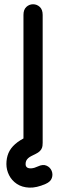

<svg xmlns="http://www.w3.org/2000/svg" viewBox="-20 -710 310 900"><path d="M148 11Q171 0 177 -17.5Q183 -35 175.5 -51Q168 -67 150.5 -74.5Q133 -82 110 -71Q73 -54 51 -34.5Q29 -15 19.5 8Q10 31 10 59Q10 86 22.5 111Q35 136 59 152Q83 168 117 169.5Q151 171 194 152Q217 142 223 124.5Q229 107 222 90.5Q215 74 198 66.5Q181 59 158 70Q141 78 127.5 79Q114 80 107 75Q100 70 100 59Q100 50 103 43.5Q106 37 112 31.5Q118 26 127 21.5Q136 17 148 11ZM90 -40Q90 -14 103.5 -1.5Q117 11 135 11Q153 11 166.5 -1.5Q180 -14 180 -40Q180 -73 180 -100Q180 -127 180 -149.5Q180 -172 180 -191Q180 -239 180 -289Q180 -339 180 -389.5Q180 -440 180 -487Q180 -510 180 -532.5Q180 -555 180 -581Q180 -607 180 -640Q180 -665 166.5 -677.5Q153 -690 135 -690Q117 -690 103.5 -677.5Q90 -665 90 -640Q90 -607 90 -581Q90 -555 90 -532.5Q90 -510 90 -487Q90 -440 90 -389.5Q90 -339 90 -289Q90 -239 90 -191Q90 -172 90 -149.5Q90 -127 90 -100Q90 -73 90 -40Z"/></svg>

Font: Tilt Neon
Style: Regular
Weight: 400
Designer: Andy Clymer
Foundry: Andy Clymer
Version: Version 1.000